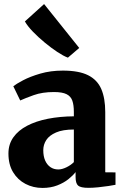

<svg xmlns="http://www.w3.org/2000/svg" viewBox="-20 -914 610 945"><path d="M189 11Q143.5 11 105.2 -9Q67 -29 44.2 -66.8Q21.5 -104.5 21.5 -158.5Q21.5 -204 45.8 -238.2Q70 -272.5 113.8 -295.2Q157.5 -318 216.2 -329.5Q275 -341 343.5 -341.5V-363Q343.5 -397 336 -418.5Q328.5 -440 307.5 -450.5Q286.5 -461 245.5 -461Q188.5 -461 146 -445.8Q103.5 -430.5 79.5 -419.5L45.5 -489.5Q59 -500.5 93.5 -518.8Q128 -537 178.5 -551.8Q229 -566.5 289.5 -566.5Q368 -566.5 413.5 -543.8Q459 -521 478.5 -475.8Q498 -430.5 498 -362.5V-66L548.5 -65.5V-4.5Q537 -2 513.8 1.5Q490.5 5 463.8 7.8Q437 10.5 415.5 10.5Q377 10.5 364.5 -0.5Q352 -11.5 352 -43V-67Q339.5 -50.5 316.8 -32.2Q294 -14 261.8 -1.5Q229.5 11 189 11ZM267 -80Q285 -80 306.8 -90.5Q328.5 -101 343.5 -116V-276.5Q289 -276.5 255.8 -262Q222.5 -247.5 207.8 -224.8Q193 -202 193 -175Q193 -145 202.2 -124Q211.5 -103 228 -91.5Q244.5 -80 267 -80ZM313.5 -630.5Q292 -638.5 261.8 -658.5Q231.5 -678.5 199.8 -704.8Q168 -731 141.8 -758.2Q115.5 -785.5 102.5 -808.5L197 -894L370 -678L314.5 -630.5Z"/></svg>

Font: Merriweather 24pt Black
Style: Regular
Weight: 900
Designer: Eben Sorkin
Foundry: Eben Sorkin
Version: Version 2.100